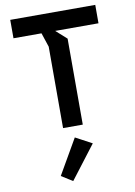

<svg xmlns="http://www.w3.org/2000/svg" viewBox="-108 -767 815 1161"><g transform="rotate(-10 300.0 -187.0)"><path d="M39 -700H561V-587H295L361 -528V0H240V-500L211 -587H39ZM245 326 401 122 300 68 176 283Z"/></g></svg>

Font: Kode Mono
Style: Bold
Weight: 700
Monospace: yes
Designer: Isa Ozler
Foundry: Kadena LLC
Version: Version 1.206;gftools[0.9.28]